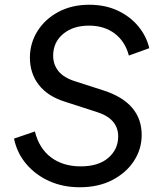

<svg xmlns="http://www.w3.org/2000/svg" viewBox="-20 -777 688 809"><path d="M316 12Q246 12 188.5 -13.5Q131 -39 91.5 -85Q52 -131 39 -193L127 -223Q145 -151 195.5 -113.5Q246 -76 320 -76Q395 -76 436.5 -112Q478 -148 478 -202Q478 -278 385 -306L255 -348Q181 -371 143.5 -419.5Q106 -468 106 -534Q106 -595 138 -646Q170 -697 226.5 -727Q283 -757 356 -757Q423 -757 475.5 -732.5Q528 -708 562.5 -666.5Q597 -625 609 -574L523 -543Q507 -603 463 -636Q419 -669 355 -669Q288 -669 246 -634Q204 -599 204 -542Q204 -505 226.5 -477Q249 -449 298 -434L416 -396Q577 -344 577 -208Q577 -149 544.5 -99Q512 -49 453.5 -18.5Q395 12 316 12Z"/></svg>

Font: Plus Jakarta Sans Medium
Style: Italic
Weight: 500
Italic angle: -8°
Designer: Gumpita Rahayu
Foundry: Tokotype
Version: Version 2.071; ttfautohint (v1.8.4.7-5d5b);gftools[0.9.29]